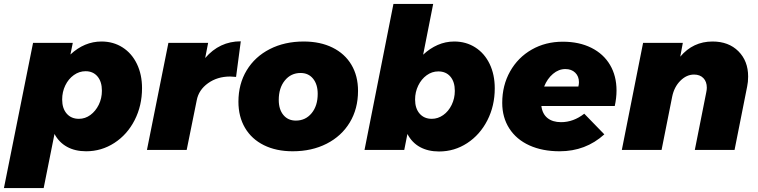

<svg xmlns="http://www.w3.org/2000/svg" viewBox="-47 -762 3855 976"><path d="M675 -314Q675 -225 637.5 -151.5Q600 -78 534.5 -35.5Q469 7 391 7Q335 7 294 -15.5Q253 -38 230 -81L175 194H-27L121 -544H323L311 -485Q382 -551 469 -551Q529 -551 576 -521Q623 -491 649 -437Q675 -383 675 -314ZM269 -256Q269 -211 292 -184.5Q315 -158 354 -158Q386 -158 412.5 -177.5Q439 -197 455 -229.5Q471 -262 471 -301Q471 -347 448.5 -373.5Q426 -400 388 -400Q356 -400 328.5 -380.5Q301 -361 285 -328Q269 -295 269 -256Z M1177 -552 1153 -371Q1133 -373 1123 -373Q1058 -373 1010.5 -339Q963 -305 953 -252L902 0H700L809 -544H1011L996 -467Q1069 -552 1177 -552Z M1773 -300Q1773 -209 1731 -139.5Q1689 -70 1613.5 -31.5Q1538 7 1441 7Q1357 7 1294.5 -24Q1232 -55 1198.5 -112Q1165 -169 1165 -245Q1165 -335 1207 -404.5Q1249 -474 1324.5 -512.5Q1400 -551 1497 -551Q1581 -551 1643.5 -520Q1706 -489 1739.5 -432.5Q1773 -376 1773 -300ZM1370 -254Q1370 -206 1393.5 -177.5Q1417 -149 1457 -149Q1506 -149 1537 -186.5Q1568 -224 1568 -285Q1568 -333 1544.5 -362Q1521 -391 1481 -391Q1432 -391 1401 -353Q1370 -315 1370 -254Z M2468 -313Q2468 -224 2430.5 -150.5Q2393 -77 2328 -34.5Q2263 8 2185 8Q2129 8 2088 -14.5Q2047 -37 2024 -81L2008 0H1806L1953 -742H2155L2104 -484Q2138 -516 2178 -533.5Q2218 -551 2262 -551Q2322 -551 2369 -521Q2416 -491 2442 -437Q2468 -383 2468 -313ZM2063 -256Q2063 -211 2086 -184.5Q2109 -158 2148 -158Q2179 -158 2206 -177Q2233 -196 2249 -229Q2265 -262 2265 -300Q2265 -346 2242.5 -372.5Q2220 -399 2181 -399Q2149 -399 2122 -379.5Q2095 -360 2079 -327Q2063 -294 2063 -256Z M3087 -302Q3087 -264 3078 -223H2705Q2710 -183 2736 -162Q2762 -141 2805 -141Q2868 -141 2923 -184L3025 -79Q2930 7 2798 7Q2710 7 2644 -23Q2578 -53 2542 -109Q2506 -165 2506 -239Q2506 -328 2546 -399Q2586 -470 2656 -510Q2726 -550 2814 -550Q2897 -550 2959 -519Q3021 -488 3054 -432Q3087 -376 3087 -302ZM2896 -344Q2896 -374 2877 -392.5Q2858 -411 2827 -411Q2793 -411 2764 -386.5Q2735 -362 2719 -322H2893Q2896 -334 2896 -344Z M3756 -373Q3756 -345 3751 -322L3687 0H3485L3543 -292Q3546 -306 3546 -316Q3546 -347 3528.5 -365Q3511 -383 3481 -383Q3443 -383 3411.5 -351.5Q3380 -320 3370 -271L3316 0H3114L3222 -544H3424L3411 -474Q3476 -551 3575 -551Q3657 -551 3706.5 -501.5Q3756 -452 3756 -373Z"/></svg>

Font: TypoPRO Montserrat
Style: Italic
Weight: 800
Italic angle: -11.3°
Designer: Julieta Ulanovsky
Foundry: Julieta Ulanovsky
Version: Version 6.001